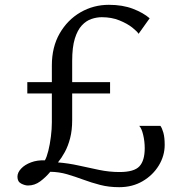

<svg xmlns="http://www.w3.org/2000/svg" viewBox="-20 -771 765 798"><path d="M475.5 7Q432.5 7 396 -2.5Q359.5 -12 325.8 -24.5Q292 -37 258.8 -46.8Q225.5 -56.5 189 -57Q170.5 -34.5 147.2 -17.2Q124 0 96.5 0Q83.5 0 68 -8Q52.5 -16 52.5 -36.5Q52.5 -54 67.8 -70.2Q83 -86.5 109 -96.2Q135 -106 166.5 -104.5Q174 -117 180.8 -144Q187.5 -171 191.5 -202.8Q195.5 -234.5 195.5 -262V-382.5H93.5V-429.5H195.5V-499Q195.5 -575.5 228 -632Q260.5 -688.5 314.5 -719.8Q368.5 -751 432.5 -751Q489.5 -751 532.5 -734.5Q575.5 -718 602 -695L556 -630.5Q550.5 -640 529.8 -656.5Q509 -673 476.5 -686.2Q444 -699.5 403 -699.5Q382 -699.5 360.2 -692.2Q338.5 -685 320.2 -665.5Q302 -646 291 -610.5Q280 -575 280 -518V-429.5H437.5V-382.5H280V-272Q280 -229.5 271.5 -196.8Q263 -164 249.5 -139.2Q236 -114.5 221 -96Q264.5 -92.5 307.2 -83Q350 -73.5 392 -64.8Q434 -56 477 -56Q537.5 -56 559.5 -79.8Q581.5 -103.5 581.5 -155Q581.5 -183.5 575 -210.8Q568.5 -238 558.5 -248H646.5Q653.5 -239 659 -219.5Q664.5 -200 664.5 -169Q664.5 -123.5 640 -83.2Q615.5 -43 573 -18Q530.5 7 475.5 7Z"/></svg>

Font: Merriweather 28pt Light
Style: Regular
Weight: 300
Version: Version 2.100